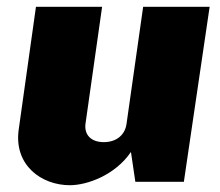

<svg xmlns="http://www.w3.org/2000/svg" viewBox="-20 -536 648 566"><path d="M186 10C236 10 319 -19 366 -88L379 0H522L598 -516H402L353 -171C349 -140 325 -117 286 -117C247 -117 228 -140 232 -171L281 -516H86L35 -153C21 -49 102 10 186 10Z"/></svg>

Font: United Sans Black
Style: Italic
Weight: 900
Italic angle: -8°
Designer: Pablo Impallari, Rodrigo Fuenzalida (Modified by Dan O. Williams)
Version: Version 1.000;PS 001.000;hotconv 1.0.88;makeotf.lib2.5.64775